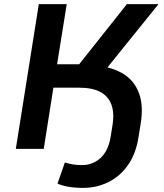

<svg xmlns="http://www.w3.org/2000/svg" viewBox="-20 -725 799 935"><path d="M385 190Q345 190 313.5 184.5Q282 179 260 169L296 66Q313 72 334 75.5Q355 79 379 79Q432 79 470 44Q508 9 519 -60L527 -110Q538 -174 522.5 -215.5Q507 -257 468 -277.5Q429 -298 365 -298H240L193 0H57L169 -705H305L258 -412H389L348 -390L598 -705H752L477 -364L454 -405Q530 -397 582.5 -364Q635 -331 657.5 -269.5Q680 -208 664 -116L655 -60Q643 21 604.5 77Q566 133 508.5 161.5Q451 190 385 190Z"/></svg>

Font: Nunito Sans 7pt
Style: Bold Italic
Weight: 700
Italic angle: -9°
Version: Version 3.101;gftools[0.9.27]